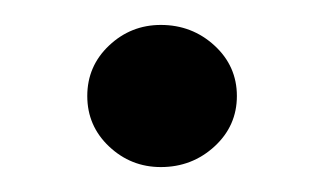

<svg xmlns="http://www.w3.org/2000/svg" viewBox="-20 -360 260 154"><path d="M109 -226Q85 -226 67.5 -242.5Q50 -259 50 -283Q50 -307 67.5 -323.5Q85 -340 109 -340Q134 -340 152 -323.5Q170 -307 170 -283Q170 -259 152 -242.5Q134 -226 109 -226Z"/></svg>

Font: Alumni Sans
Style: Bold
Weight: 700
Designer: Robert E. Leuschke
Foundry: Robert E. Leuschke
Version: Version 1.018